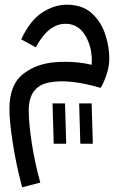

<svg xmlns="http://www.w3.org/2000/svg" viewBox="-20 -402 524 815"><path d="M74 393 151 373Q128 290 115 206Q102 122 102 66Q102 -34 186.5 -51.5Q271 -69 407 -29Q418 -45 431 -81.5Q444 -118 444 -155Q444 -203 427 -255.5Q410 -308 370.5 -345Q331 -382 263 -382Q211 -382 159.5 -349Q108 -316 70 -235L132 -201Q185 -301 258 -301Q314 -301 344 -248Q374 -195 369 -127Q296 -144 215 -138Q134 -132 77 -87Q20 -42 20 61Q20 112 34 203.5Q48 295 74 393ZM321 208 316 37H369L374 208ZM208 208 203 37H256L261 208Z"/></svg>

Font: Noto Sans Arabic
Style: Regular
Weight: 400
Designer: Nadine Chahine - Monotype Design Team
Foundry: Monotype Imaging Inc.
Version: Version 1.902